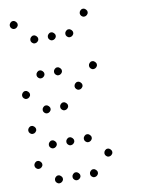

<svg xmlns="http://www.w3.org/2000/svg" viewBox="-101 -841 801 1081"><g transform="rotate(-10 300.0 -300.5)"><path d="M49 -773Q41 -773 34.5 -766Q28 -759 28 -751V-749Q28 -741 34.5 -734.5Q41 -728 49 -728H51Q59 -728 66 -734.5Q73 -741 73 -749V-751Q73 -759 66 -766Q59 -773 51 -773ZM449 -773Q441 -773 434.5 -766Q428 -759 428 -751V-749Q428 -741 434.5 -734.5Q441 -728 449 -728H451Q459 -728 466 -734.5Q473 -741 473 -749V-751Q473 -759 466 -766Q459 -773 451 -773ZM149 -673Q141 -673 134.5 -666Q128 -659 128 -651V-649Q128 -641 134.5 -634.5Q141 -628 149 -628H151Q159 -628 166 -634.5Q173 -641 173 -649V-651Q173 -659 166 -666Q159 -673 151 -673ZM249 -673Q241 -673 234.5 -666Q228 -659 228 -651V-649Q228 -641 234.5 -634.5Q241 -628 249 -628H251Q259 -628 266 -634.5Q273 -641 273 -649V-651Q273 -659 266 -666Q259 -673 251 -673ZM349 -673Q341 -673 334.5 -666Q328 -659 328 -651V-649Q328 -641 334.5 -634.5Q341 -628 349 -628H351Q359 -628 366 -634.5Q373 -641 373 -649V-651Q373 -659 366 -666Q359 -673 351 -673ZM149 -473Q141 -473 134.5 -466Q128 -459 128 -451V-449Q128 -441 134.5 -434.5Q141 -428 149 -428H151Q159 -428 166 -434.5Q173 -441 173 -449V-451Q173 -459 166 -466Q159 -473 151 -473ZM249 -473Q241 -473 234.5 -466Q228 -459 228 -451V-449Q228 -441 234.5 -434.5Q241 -428 249 -428H251Q259 -428 266 -434.5Q273 -441 273 -449V-451Q273 -459 266 -466Q259 -473 251 -473ZM449 -473Q441 -473 434.5 -466Q428 -459 428 -451V-449Q428 -441 434.5 -434.5Q441 -428 449 -428H451Q459 -428 466 -434.5Q473 -441 473 -449V-451Q473 -459 466 -466Q459 -473 451 -473ZM49 -373Q41 -373 34.5 -366Q28 -359 28 -351V-349Q28 -341 34.5 -334.5Q41 -328 49 -328H51Q59 -328 66 -334.5Q73 -341 73 -349V-351Q73 -359 66 -366Q59 -373 51 -373ZM349 -373Q341 -373 334.5 -366Q328 -359 328 -351V-349Q328 -341 334.5 -334.5Q341 -328 349 -328H351Q359 -328 366 -334.5Q373 -341 373 -349V-351Q373 -359 366 -366Q359 -373 351 -373ZM149 -273Q141 -273 134.5 -266Q128 -259 128 -251V-249Q128 -241 134.5 -234.5Q141 -228 149 -228H151Q159 -228 166 -234.5Q173 -241 173 -249V-251Q173 -259 166 -266Q159 -273 151 -273ZM249 -273Q241 -273 234.5 -266Q228 -259 228 -251V-249Q228 -241 234.5 -234.5Q241 -228 249 -228H251Q259 -228 266 -234.5Q273 -241 273 -249V-251Q273 -259 266 -266Q259 -273 251 -273ZM49 -173Q41 -173 34.5 -166Q28 -159 28 -151V-149Q28 -141 34.5 -134.5Q41 -128 49 -128H51Q59 -128 66 -134.5Q73 -141 73 -149V-151Q73 -159 66 -166Q59 -173 51 -173ZM149 -73Q141 -73 134.5 -66Q128 -59 128 -51V-49Q128 -41 134.5 -34.5Q141 -28 149 -28H151Q159 -28 166 -34.5Q173 -41 173 -49V-51Q173 -59 166 -66Q159 -73 151 -73ZM249 -73Q241 -73 234.5 -66Q228 -59 228 -51V-49Q228 -41 234.5 -34.5Q241 -28 249 -28H251Q259 -28 266 -34.5Q273 -41 273 -49V-51Q273 -59 266 -66Q259 -73 251 -73ZM349 -73Q341 -73 334.5 -66Q328 -59 328 -51V-49Q328 -41 334.5 -34.5Q341 -28 349 -28H351Q359 -28 366 -34.5Q373 -41 373 -49V-51Q373 -59 366 -66Q359 -73 351 -73ZM49 27Q41 27 34.5 34Q28 41 28 49V51Q28 59 34.5 65.5Q41 72 49 72H51Q59 72 66 65.5Q73 59 73 51V49Q73 41 66 34Q59 27 51 27ZM449 27Q441 27 434.5 34Q428 41 428 49V51Q428 59 434.5 65.5Q441 72 449 72H451Q459 72 466 65.5Q473 59 473 51V49Q473 41 466 34Q459 27 451 27ZM149 127Q141 127 134.5 134Q128 141 128 149V151Q128 159 134.5 165.5Q141 172 149 172H151Q159 172 166 165.5Q173 159 173 151V149Q173 141 166 134Q159 127 151 127ZM249 127Q241 127 234.5 134Q228 141 228 149V151Q228 159 234.5 165.5Q241 172 249 172H251Q259 172 266 165.5Q273 159 273 151V149Q273 141 266 134Q259 127 251 127ZM349 127Q341 127 334.5 134Q328 141 328 149V151Q328 159 334.5 165.5Q341 172 349 172H351Q359 172 366 165.5Q373 159 373 151V149Q373 141 366 134Q359 127 351 127Z"/></g></svg>

Font: Doto Rounded Light
Style: Regular
Weight: 300
Monospace: yes
Version: Version 1.000